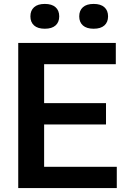

<svg xmlns="http://www.w3.org/2000/svg" viewBox="-20 -959 652 979"><path d="M73 0V-740H570.5V-631.5H205V-108.5H575.5V0ZM153.5 -324.5V-433H520.5V-324.5ZM457.5 -812.5Q421.5 -812.5 402.8 -829.2Q384 -846 384 -875.5Q384 -905.5 402.8 -922.2Q421.5 -939 457.5 -939Q493.5 -939 512.2 -922.2Q531 -905.5 531 -875.5Q531 -846 512.2 -829.2Q493.5 -812.5 457.5 -812.5ZM208.5 -812.5Q172.5 -812.5 153.8 -829.2Q135 -846 135 -875.5Q135 -905.5 153.8 -922.2Q172.5 -939 208.5 -939Q244.5 -939 263.2 -922.2Q282 -905.5 282 -875.5Q282 -846 263.2 -829.2Q244.5 -812.5 208.5 -812.5Z"/></svg>

Font: Encode Sans SC SemiBold
Style: Regular
Weight: 600
Version: Version 3.002